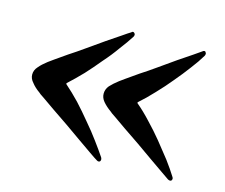

<svg xmlns="http://www.w3.org/2000/svg" viewBox="-70 -530 716 611"><g transform="rotate(15 288.0 -224.5)"><path d="M295.9 -275.4Q296.9 -276.4 313.5 -288.1Q329.1 -298.8 352.5 -315.4Q377 -331.1 404.3 -350.6Q431.6 -370.1 457 -387.7Q482.4 -405.3 502 -418Q521.5 -431.6 527.3 -435.5Q530.3 -438.5 533.2 -438.5Q533.2 -438.5 534.2 -438.5Q537.1 -438.5 538.1 -435.5Q540 -433.6 540 -430.7Q540 -426.8 538.1 -423.8Q525.4 -402.3 505.9 -377Q486.3 -350.6 463.9 -324.2Q442.4 -297.9 418 -272.5Q394.5 -247.1 371.1 -226.6Q369.1 -224.6 371.1 -222.7Q394.5 -203.1 418 -177.7Q442.4 -152.3 463.9 -126Q486.3 -98.6 505.9 -73.2Q525.4 -46.9 538.1 -26.4Q541 -22.5 541 -19.5Q541 -16.6 539.1 -13.7Q537.1 -11.7 534.2 -11.7Q531.2 -11.7 527.3 -13.7Q521.5 -17.6 502 -31.2Q482.4 -44.9 457 -62.5Q431.6 -80.1 404.3 -99.6Q377 -118.2 352.5 -134.8Q329.1 -151.4 313.5 -162.1Q296.9 -172.9 295.9 -174.8Q279.3 -186.5 268.6 -199.2Q258.8 -210.9 258.8 -224.6Q258.8 -239.3 268.6 -251Q279.3 -262.7 295.9 -275.4ZM60.5 -275.4Q61.5 -276.4 78.1 -288.1Q93.8 -298.8 117.2 -315.4Q141.6 -331.1 168.9 -350.6Q197.3 -370.1 221.7 -387.7Q247.1 -405.3 266.6 -418Q286.1 -431.6 293 -435.5Q295.9 -438.5 297.9 -438.5Q298.8 -438.5 298.8 -438.5Q301.8 -438.5 303.7 -435.5Q305.7 -433.6 305.7 -430.7Q305.7 -426.8 303.7 -423.8Q290 -402.3 270.5 -377Q252 -350.6 228.5 -324.2Q207 -297.9 183.6 -272.5Q159.2 -247.1 136.7 -226.6Q134.8 -224.6 136.7 -222.7Q159.2 -203.1 183.6 -177.7Q207 -152.3 228.5 -126Q252 -98.6 270.5 -73.2Q290 -46.9 303.7 -26.4Q305.7 -22.5 305.7 -19.5Q305.7 -16.6 303.7 -13.7Q301.8 -11.7 298.8 -11.7Q295.9 -11.7 293 -13.7Q286.1 -17.6 266.6 -31.2Q247.1 -44.9 221.7 -62.5Q197.3 -80.1 168.9 -99.6Q141.6 -118.2 117.2 -134.8Q93.8 -151.4 78.1 -162.1Q61.5 -172.9 60.5 -174.8Q43.9 -186.5 34.2 -199.2Q23.4 -210.9 23.4 -224.6Q23.4 -239.3 34.2 -251Q43.9 -262.7 60.5 -275.4Z"/></g></svg>

Font: Mermaid
Style: Bold
Weight: 400
Designer: Scott Simpson
Version: Version 1.001